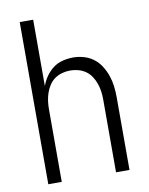

<svg xmlns="http://www.w3.org/2000/svg" viewBox="-83 -796 666 857"><g transform="rotate(-10 250.0 -367.5)"><path d="M66 0V-735H127V-434Q135 -457 149 -477Q163 -497 182 -511.5Q201 -526 225 -532Q249 -538 273 -538Q297 -538 321.5 -531Q346 -524 365.5 -509Q385 -494 398.5 -472.5Q412 -451 420 -427.5Q428 -404 431 -379.5Q434 -355 434 -330V0H373V-330Q373 -349 370.5 -367Q368 -385 362 -402.5Q356 -420 345.5 -436Q335 -452 320 -462.5Q305 -473 287 -478Q269 -483 250 -483Q231 -483 213 -478Q195 -473 180 -462.5Q165 -452 154.5 -436Q144 -420 138 -402.5Q132 -385 129.5 -367Q127 -349 127 -330V0Z"/></g></svg>

Font: iosevka_custom_sans_ss08 Light
Style: Regular
Weight: 300
Designer: Belleve Invis
Foundry: Belleve Invis
Version: Version 10.3.0; ttfautohint (v1.8.3)